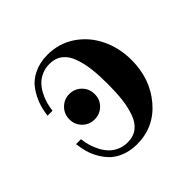

<svg xmlns="http://www.w3.org/2000/svg" viewBox="-129 -591 727 727"><g transform="rotate(-45 234.0 -228.0)"><path d="M119.9 -284.4Q139.6 -304.2 168 -304.2Q196.3 -304.2 216.1 -284.4Q235.8 -264.6 235.8 -235.8Q235.8 -207 216.1 -187.5Q196.3 -168 168 -168Q139.6 -168 119.9 -187.5Q100.1 -207 100.1 -235.8Q100.1 -264.6 119.9 -284.4ZM78.1 -304.2H51.8Q54.7 -333 64.2 -359.6Q73.7 -386.2 91.6 -411.6Q109.4 -437 141.4 -452.4Q173.3 -467.8 214.8 -467.8Q275.9 -467.8 324.5 -435.1Q373 -402.3 399.4 -347.9Q425.8 -293.5 425.8 -228Q425.8 -127.9 366.2 -57.9Q306.6 12.2 214.8 12.2Q181.2 12.2 153.6 1.7Q126 -8.8 108.6 -25.4Q91.3 -42 78.6 -64.2Q65.9 -86.4 60.1 -107.9Q54.2 -129.4 51.8 -151.9H78.1Q80.1 -132.8 85.4 -114.5Q90.8 -96.2 100.3 -78.4Q109.9 -60.5 122.8 -47.4Q135.7 -34.2 154.3 -26.1Q172.9 -18.1 194.8 -18.1Q226.1 -18.1 247.1 -34.4Q268.1 -50.8 278.8 -81.5Q289.6 -112.3 293.7 -147Q297.9 -181.6 297.9 -228Q297.9 -274.4 293.7 -309.1Q289.6 -343.8 278.8 -374.5Q268.1 -405.3 247.1 -421.6Q226.1 -438 194.8 -438Q172.9 -438 154.3 -429.9Q135.7 -421.9 122.8 -408.7Q109.9 -395.5 100.3 -377.7Q90.8 -359.9 85.4 -341.6Q80.1 -323.2 78.1 -304.2Z"/></g></svg>

Font: Flanker Steampunk
Style: Bold
Weight: 700
Designer: Alexey Kryukov, Leonardo Di Lena
Foundry: Alexey Kryukov, Leonardo Di Lena
Version: 1.210